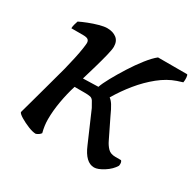

<svg xmlns="http://www.w3.org/2000/svg" viewBox="-117 -627 765 754"><g transform="rotate(30 266.0 -250.0)"><path d="M130 0Q116 0 95 -8.5Q74 -17 56.5 -27.5Q39 -38 37 -45Q42 -64 52.5 -101Q63 -138 75.5 -185Q88 -232 101 -279Q108 -307 114 -334.5Q120 -362 123 -382.5Q126 -403 126 -409Q126 -419 120 -424Q114 -429 97 -429H44Q44 -438 47 -448Q50 -458 52 -464Q66 -471 87.5 -479.5Q109 -488 131 -494Q153 -500 166 -500Q192 -500 208.5 -487.5Q225 -475 225 -449Q225 -437 218 -408.5Q211 -380 201 -345.5Q191 -311 182 -281L251 -283Q257 -301 273.5 -331Q290 -361 311.5 -395Q333 -429 355.5 -457.5Q378 -486 396 -500H528Q531 -498 532 -487Q533 -476 531 -465L506 -457Q468 -444 432 -415Q396 -386 365 -348Q334 -310 310 -269Q319 -263 328 -249Q337 -235 350 -206L392 -120Q400 -103 412 -90.5Q424 -78 446 -78H472Q479 -71 476 -55Q463 -33 437 -16.5Q411 0 394 0Q355 0 329 -62L270 -198Q261 -215 255.5 -223.5Q250 -232 241.5 -234Q233 -236 214 -236H170Q158 -198 150.5 -155Q143 -112 143 -74Q143 -45 151 -15Q144 -5 130 0Z"/></g></svg>

Font: Texturina 72pt 72pt SemiBold
Style: Italic
Weight: 600
Italic angle: -11°
Designer: Guillermo Torres Carreño
Foundry: Omnibus-Type
Version: Version 1.002; ttfautohint (v1.8.3)